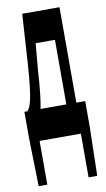

<svg xmlns="http://www.w3.org/2000/svg" viewBox="-87 -612 471 852"><g transform="rotate(-10 148.0 -186.0)"><path d="M55 197V0H241V197H280L285 -22V-139H245V-569H77L63 -347C52 -188 40 -154 24 -139H11V-22L16 197ZM84 -139C92 -181 98 -236 102 -306L113 -430H200V-139Z"/></g></svg>

Font: 寒蝉无机体 CompactMedium
Style: Regular
Weight: 500
Width: 3
Designer: ChillTanhei {Warren2060}; 
Source Han Sans {Ryoko NISHIZUKA 西塚涼子 (kana, bopomofo & ideographs); Paul D. Hunt (Latin, Gre
Foundry: ChillType&Adobe
Version: Version 1.000;Glyphs 3.1.1 (3135)